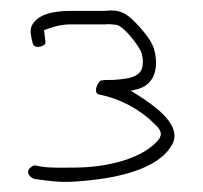

<svg xmlns="http://www.w3.org/2000/svg" viewBox="-20 -665 392 370"><path d="M40 -343C27 -334 38 -322 47 -320C72 -317 92 -313 123 -315C201 -320 285 -337 312 -387C324 -409 308 -431 294 -445C281 -458 260 -473 242 -484L232 -490L244 -493C274 -500 288 -529 277 -570C274 -581 265 -595 250 -612C227 -637 215 -648 182 -644H116C79 -644 51 -636 41 -615C37 -606 40 -593 43 -582C45 -571 61 -574 67 -580C69 -585 65 -598 65 -607C80 -612 94 -618 116 -618H182C189 -619 198 -618 205 -617C219 -614 249 -576 253 -562C255 -554 256 -548 255 -541C254 -512 216 -513 199 -511H198C189 -511 181 -511 176 -510H175C173 -510 165 -501 165 -491C165 -487 166 -485 170 -483C212 -475 250 -454 277 -427C281 -423 295 -412 288 -400V-399C259 -360 188 -342 122 -342C96 -342 79 -341 59 -344L49 -346C46 -347 44 -346 40 -343Z"/></svg>

Font: Stray Cat
Style: Lt
Weight: 300
Version: Version 1.0